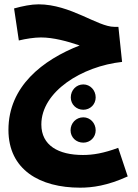

<svg xmlns="http://www.w3.org/2000/svg" viewBox="-20 -596 639 887"><path d="M570 219 526 87C458 112 410 120 363 120C250 120 171 76 171 -21C171 -173 359 -290 544 -310L527 -472H508C431 -472 306 -576 158 -576C124 -576 85 -568 45 -557L67 -409C100 -417 139 -423 169 -423C227 -423 292 -405 348 -386C177 -319 19 -197 19 4C19 189 165 271 350 271C406 271 476 262 570 219ZM365 -89C397 -89 422 -114 422 -146C422 -179 397 -206 365 -206C332 -206 307 -179 307 -146C307 -114 332 -89 365 -89ZM365 63C397 63 422 38 422 6C422 -27 397 -54 365 -54C331 -54 306 -27 306 6C306 38 331 63 365 63Z"/></svg>

Font: Noto Sans Arabic UI ExtraCondensed Extra
Style: Regular
Weight: 800
Width: 3
Designer: Nadine Chahine - Monotype Design Team
Foundry: Monotype Imaging Inc.
Version: Version 1.900